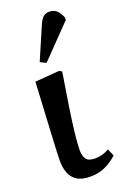

<svg xmlns="http://www.w3.org/2000/svg" viewBox="-156 -861 631 931"><g transform="rotate(-20 159.5 -396.0)"><path d="M142 14Q98 14 73 -2.5Q48 -19 38 -46.5Q28 -74 28 -108Q28 -139 33.5 -240.5Q39 -342 48 -510L174 -520L187 -512Q173 -426 161 -348.5Q149 -271 142.5 -212.5Q136 -154 136 -124Q136 -94 148 -77.5Q160 -61 194 -61Q231 -61 266 -81L282 -44Q251 -16 217.5 -1Q184 14 142 14ZM130 -577 100 -592 171 -757Q182 -783 194.5 -794.5Q207 -806 227 -806Q250 -806 264.5 -792.5Q279 -779 289 -754V-741Z"/></g></svg>

Font: Literata 36pt SemiBold
Style: Italic
Weight: 600
Italic angle: -2°
Designer: Latin by Veronika Burian and Jose Scaglione. Greek by Irene Vlachou. Cyrillic by Vera Evstafieva
Foundry: TypeTogether
Version: Version 3.002